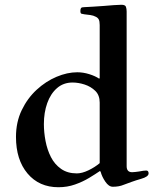

<svg xmlns="http://www.w3.org/2000/svg" viewBox="-20 -773 654 805"><path d="M47 -199Q47 -261 71 -311Q95 -361 133.5 -396.5Q172 -432 217 -451Q262 -470 304 -470Q329 -470 354.5 -462Q380 -454 396 -443L398 -446V-668Q398 -684 394 -691.5Q390 -699 381 -703Q372 -708 358.5 -710Q345 -712 334 -713Q326 -714 321.5 -715.5Q317 -717 317 -727Q317 -736 320 -739.5Q323 -743 333 -743Q344 -743 369.5 -745Q395 -747 414 -748Q438 -750 457.5 -751.5Q477 -753 489 -753Q505 -753 508 -744.5Q511 -736 511 -725V-76Q511 -51 534 -51Q539 -51 547.5 -52Q556 -53 563 -54Q573 -56 580.5 -57Q588 -58 593 -58Q603 -58 603 -46Q603 -32 571 -23Q550 -17 532 -10.5Q514 -4 498 2Q479 10 453 10Q436 10 421.5 -11.5Q407 -33 402 -53L399 -56Q380 -43 353.5 -27Q327 -11 294.5 0.5Q262 12 225 12Q144 12 95.5 -45.5Q47 -103 47 -199ZM164 -253Q164 -218 171 -181.5Q178 -145 193.5 -114.5Q209 -84 236 -65Q263 -46 302 -46Q324 -46 351 -59Q378 -72 398 -89V-343Q398 -374 379.5 -392Q361 -410 335 -418.5Q309 -427 284 -427Q246 -427 219 -403.5Q192 -380 178 -340.5Q164 -301 164 -253Z"/></svg>

Font: Monomakh
Style: Regular
Weight: 400
Version: Version 1.200; ttfautohint (v1.8.4.7-5d5b)